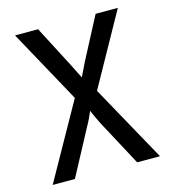

<svg xmlns="http://www.w3.org/2000/svg" viewBox="-109 -820 817 909"><g transform="rotate(-15 300.0 -365.0)"><path d="M37 0 245 -371 48 -730H161L269 -522Q278 -504 287.5 -485Q297 -466 302 -456Q307 -466 316 -485Q325 -504 334 -522L443 -730H552L355 -376L563 0H451L331 -224Q322 -242 313 -261.5Q304 -281 299 -293Q294 -281 285 -261.5Q276 -242 266 -225L146 0Z"/></g></svg>

Font: JetBrains Mono NL Medium
Style: Regular
Weight: 500
Monospace: yes
Designer: Philipp Nurullin, Konstantin Bulenkov
Foundry: JetBrains
Version: Version 2.305; ttfautohint (v1.8.4.7-5d5b)